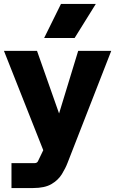

<svg xmlns="http://www.w3.org/2000/svg" viewBox="-23 -750 582 970"><path d="M35 200V74H153Q158 74 162.5 71.5Q167 69 169 64L259 -123L372 -493H539L319 71Q308 100 289.5 130Q271 160 237 180Q203 200 144 200ZM217 63 -3 -493H164L306 -90ZM200 -558 285 -730H461L354 -558Z"/></svg>

Font: SUSE Thin ExtraBold
Style: Regular
Weight: 800
Version: Version 1.000